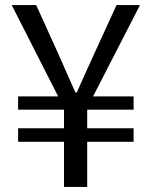

<svg xmlns="http://www.w3.org/2000/svg" viewBox="-20 -733 595 753"><path d="M231 0H322V-177H504V-230H322V-303H504V-355H345L529 -713H437L349 -521C326 -472 305 -423 281 -370H276C252 -423 231 -472 209 -521L122 -713H26L208 -355H51V-303H231V-230H51V-177H231Z"/></svg>

Font: Noto Sans CJK KR Regular
Style: Regular
Weight: 400
Designer: Ryoko NISHIZUKA (kana & ideographs); Paul D. Hunt (Latin, Greek & Cyrillic); Wenlong ZHANG (bopomofo); Sandoll Communica
Foundry: Adobe Systems Incorporated
Version: Version 1.004;PS 1.004;hotconv 1.0.82;makeotf.lib2.5.63406